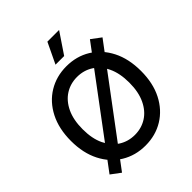

<svg xmlns="http://www.w3.org/2000/svg" viewBox="-260 -1098 1281 1281"><g transform="rotate(-45 380.5 -458.0)"><path d="M380.4 10.3Q285.6 10.3 210.7 -35.4Q135.7 -81.1 92.8 -165Q49.8 -249 49.8 -363.3Q49.8 -478.5 92.8 -562.5Q135.7 -646.5 210.7 -692.1Q285.6 -737.8 380.4 -737.8Q475.6 -737.8 550.3 -692.1Q625 -646.5 668 -562.5Q710.9 -478.5 710.9 -363.3Q710.9 -248.5 668 -164.8Q625 -81.1 550.3 -35.4Q475.6 10.3 380.4 10.3ZM380.4 -90.3Q442.9 -90.3 492.7 -121.8Q542.5 -153.3 571.5 -214.4Q600.6 -275.4 600.6 -363.3Q600.6 -452.1 571.5 -513.2Q542.5 -574.2 492.7 -605.7Q442.9 -637.2 380.4 -637.2Q317.9 -637.2 268.1 -605.7Q218.3 -574.2 189.2 -512.9Q160.2 -451.7 160.2 -363.3Q160.2 -275.4 189.2 -214.4Q218.3 -153.3 268.1 -121.8Q317.9 -90.3 380.4 -90.3ZM141.1 26.9 73.7 -23.4 619.6 -754.4 687.5 -703.6ZM336.9 -796.4 407.2 -943.4H517.6L418.5 -796.4Z"/></g></svg>

Font: Inter 20pt Medium
Style: Regular
Weight: 500
Version: Version 4.001;git-66647c0bb